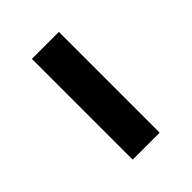

<svg xmlns="http://www.w3.org/2000/svg" viewBox="6 -491 423 423"><g transform="rotate(45 217.0 -280.0)"><path d="M60 -322H374V-238H60Z"/></g></svg>

Font: Encode Sans Narrow
Style: Medium
Weight: 500
Designer: Pablo Impallari, Andres Torresi
Foundry: Pablo Impallari, Andres Torresi
Version: Version 1.000; ttfautohint (v1.00) -l 8 -r 50 -G 200 -x 14 -